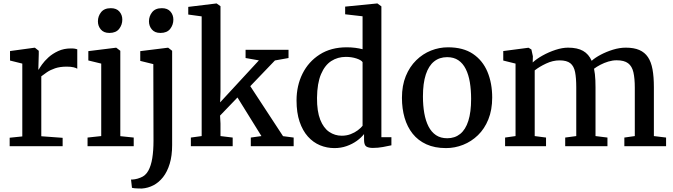

<svg xmlns="http://www.w3.org/2000/svg" viewBox="-20 -839 3865 1102"><path d="M35.5 0V-48.5L108 -56V-474L37.5 -491.5V-546L177 -565H180.5L202.5 -547.5V-528L200 -440H202.5Q207 -449 221 -468.8Q235 -488.5 258.2 -509.8Q281.5 -531 314 -546Q346.5 -561 387 -561Q401.5 -561 410 -559.5Q418.5 -558 423.5 -556V-444.5Q417.5 -449 402.2 -452.8Q387 -456.5 363 -456.5Q324 -456.5 296.2 -447Q268.5 -437.5 249.5 -424.5Q230.5 -411.5 217 -401V-57L339.5 -48V0Z M482.5 0V-49.5L561 -58V-474L487 -492V-545.5L644.5 -565H647.5L670.5 -547.5V-57.5L747.5 -49.5V0ZM607.5 -650Q575.5 -650 558.8 -669.8Q542 -689.5 542 -716.5Q542 -746 560.2 -769Q578.5 -792 615.5 -792H616.5Q648.5 -792 665.2 -772.8Q682 -753.5 682 -726.5Q682 -696.5 663.8 -673.2Q645.5 -650 608.5 -650Z M795 243Q787.5 243 775 242.8Q762.5 242.5 751.8 241.5Q741 240.5 737.5 239L732 191.5Q739.5 192 754.5 189.8Q769.5 187.5 786.5 180.5Q815 170 831 141.2Q847 112.5 854 68.8Q861 25 861 -30.5L860 -471L785 -489.5V-545.5L942.5 -565H945.5L968 -547.5V-6.5Q968 55 954 101Q940 147 915.8 177.8Q891.5 208.5 860.5 224.5Q829.5 240.5 795 243ZM900.5 -650Q868.5 -650 851.8 -669.8Q835 -689.5 835 -716.5Q835 -746 853.2 -769Q871.5 -792 908.5 -792H909.5Q941.5 -792 958.2 -772.8Q975 -753.5 975 -726.5Q975 -696.5 956.8 -673.2Q938.5 -650 901.5 -650Z M1075.5 0V-49.5L1137.5 -58V-745L1060.5 -755.5V-799.5L1221 -819H1223.5L1245.5 -803.5V-311L1243.5 -251.5L1466 -492.5L1389.5 -506V-553H1636V-506L1558 -492L1416.5 -344.5L1604.5 -57.5L1665.5 -49.5V0H1419.5V-49.5L1480.5 -58L1343 -279.5L1243 -175.5L1245.5 -130.5V-58L1315.5 -49.5V0Z M1899.5 11Q1856 11 1816.8 -5.2Q1777.5 -21.5 1747.2 -55.2Q1717 -89 1699.5 -140.5Q1682 -192 1682 -262.5Q1682 -347 1716.2 -416Q1750.5 -485 1815 -526.2Q1879.5 -567.5 1970 -567.5Q1995.5 -567.5 2018.8 -564.5Q2042 -561.5 2061 -556.5V-745.5L1961 -757V-801L2143 -819H2146.5L2169 -802.5V-51.5H2226.5V-5Q2206 -0.5 2177.8 4.8Q2149.5 10 2120 10Q2095.5 10 2082.5 1.8Q2069.5 -6.5 2069.5 -37V-69.5Q2053 -48.5 2027.5 -30.2Q2002 -12 1969.5 -0.5Q1937 11 1899.5 11ZM1941.5 -60Q1969 -60 1992.5 -69Q2016 -78 2033.5 -91.2Q2051 -104.5 2061 -117V-482.5Q2053 -494.5 2025.5 -503.5Q1998 -512.5 1965 -512.5Q1918.5 -512.5 1881.5 -488.8Q1844.5 -465 1822.5 -413.2Q1800.5 -361.5 1799.5 -277.5Q1799 -200 1818 -152Q1837 -104 1869.5 -82Q1902 -60 1941.5 -60Z M2287 -277.5Q2287 -348 2309 -402Q2331 -456 2368.8 -493Q2406.5 -530 2453.8 -548.8Q2501 -567.5 2551.5 -567.5Q2638.5 -567.5 2694.5 -529.8Q2750.5 -492 2777.8 -426.8Q2805 -361.5 2805 -279Q2805 -208.5 2783 -154Q2761 -99.5 2723.2 -63Q2685.5 -26.5 2638 -7.8Q2590.5 11 2540 11Q2475 11 2427.2 -10.8Q2379.5 -32.5 2348.5 -71.5Q2317.5 -110.5 2302.2 -163Q2287 -215.5 2287 -277.5ZM2547 -45.5Q2590.5 -45.5 2621.2 -70.2Q2652 -95 2668 -145.2Q2684 -195.5 2684 -271Q2684 -322.5 2676.8 -366.5Q2669.5 -410.5 2653.2 -443Q2637 -475.5 2610.8 -493.2Q2584.5 -511 2546.5 -511Q2502.5 -511 2471.5 -486.2Q2440.5 -461.5 2424 -411.5Q2407.5 -361.5 2407.5 -285.5Q2407.5 -233.5 2415.2 -189.5Q2423 -145.5 2439.5 -113.2Q2456 -81 2482.5 -63.2Q2509 -45.5 2547 -45.5Z M2879 0V-49.5L2939 -58V-474L2868.5 -491.5V-546L3013.5 -565L3030 -555L3038.5 -516L3037.5 -480.5Q3059.5 -501 3094.5 -520.5Q3129.5 -540 3168.5 -552.8Q3207.5 -565.5 3240.5 -565.5Q3294 -565.5 3326.5 -547Q3359 -528.5 3376 -490Q3395 -507.5 3427.5 -524.8Q3460 -542 3498 -553.8Q3536 -565.5 3572 -565.5Q3618.5 -565.5 3649.5 -552Q3680.5 -538.5 3699 -511Q3717.5 -483.5 3725.2 -440.8Q3733 -398 3733 -339V-58L3803 -49.5V0H3563.5V-49.5L3623.5 -58V-335.5Q3623.5 -389 3615.5 -424Q3607.5 -459 3585 -476Q3562.5 -493 3519.5 -493Q3496 -493 3471.8 -485.8Q3447.5 -478.5 3426 -467.2Q3404.5 -456 3389.5 -444.5Q3392.5 -430 3394.5 -413.2Q3396.5 -396.5 3397.2 -377.5Q3398 -358.5 3398 -337.5V-58L3466.5 -49.5V0H3224V-49.5L3287.5 -58V-337.5Q3287.5 -391 3280.8 -425.2Q3274 -459.5 3253.5 -476Q3233 -492.5 3191.5 -492.5Q3153 -492.5 3114.2 -474.2Q3075.5 -456 3049 -435V-58L3114 -49.5V0Z"/></svg>

Font: Merriweather 24pt Medium
Style: Regular
Weight: 500
Designer: Eben Sorkin
Foundry: Eben Sorkin
Version: Version 2.100